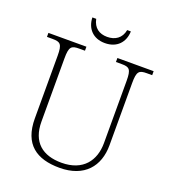

<svg xmlns="http://www.w3.org/2000/svg" viewBox="-158 -1004 1004 1130"><g transform="rotate(20 343.5 -439.0)"><path d="M345 -771C421 -771 464 -820 466 -888H443C433 -834 394 -810 345 -810C296 -810 260 -834 249 -888H225C227 -820 270 -771 345 -771ZM345 10C501 10 577 -84 577 -215V-605C577 -679 590 -689 639 -689H672V-714H445V-689H481C529 -689 542 -679 542 -606V-216C542 -108 482 -22 346 -22C228 -22 153 -80 153 -210V-605C153 -679 166 -689 215 -689H251V-714H13V-689H48C97 -689 110 -679 110 -606V-214C110 -51 202 10 345 10Z"/></g></svg>

Font: Noto Serif Gurmukhi ExtraLight
Style: Regular
Weight: 200
Designer: Vaibhav Singh and the Monotype Design Team
Foundry: Monotype Imaging Inc.
Version: Version 2.004